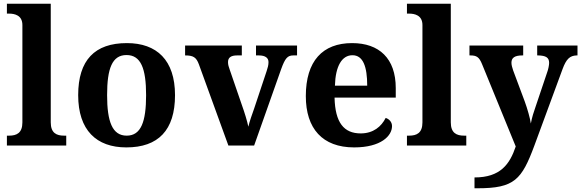

<svg xmlns="http://www.w3.org/2000/svg" viewBox="-20 -780 3115 1029"><path d="M17 0H335V-53H323C283 -53 252 -67 252 -124V-760H17V-707H29C57 -707 100 -699 100 -646V-124C100 -67 69 -53 29 -53H17Z M657 10C828 10 918 -82 918 -270C918 -458 820 -549 660 -549C488 -549 399 -458 399 -270C399 -82 497 10 657 10ZM659 -53C582 -53 554 -128 554 -270C554 -413 581 -485 658 -485C735 -485 763 -413 763 -270C763 -128 736 -53 659 -53Z M1046 -435 1204 0H1342L1487 -410C1508 -468 1521 -483 1552 -483H1572V-536H1352V-483H1367C1403 -483 1419 -469 1419 -447C1419 -431 1415 -417 1409 -399L1342 -198C1331 -167 1317 -128 1311 -101C1304 -134 1291 -176 1276 -218L1211 -407C1206 -421 1202 -433 1202 -447C1202 -471 1217 -483 1251 -483H1276V-536H972V-483C1016 -483 1032 -473 1046 -435Z M1878 10C2022 10 2081 -52 2081 -104C2081 -126 2066 -142 2047 -148C2024 -102 1981 -65 1913 -65C1823 -65 1776 -123 1773 -257H2101V-308C2101 -467 2012 -549 1867 -549C1709 -549 1619 -453 1619 -265C1619 -91 1708 10 1878 10ZM1948 -321H1775C1778 -427 1813 -484 1869 -484C1926 -484 1948 -423 1948 -321Z M2161 0H2479V-53H2467C2427 -53 2396 -67 2396 -124V-760H2161V-707H2173C2201 -707 2244 -699 2244 -646V-124C2244 -67 2213 -53 2173 -53H2161Z M2523 171V229H2540C2737 229 2776 183 2844 0L2995 -410C3015 -464 3034 -482 3071 -483H3075V-536H2859V-483H2864C2905 -482 2923 -472 2923 -443C2923 -431 2918 -407 2913 -394L2850 -207C2841 -182 2831 -151 2825 -118C2821 -146 2807 -196 2792 -237L2730 -403C2725 -418 2721 -432 2721 -444C2721 -470 2738 -483 2780 -483H2784V-536H2496V-483H2500C2534 -483 2548 -475 2564 -435L2744 5C2712 100 2662 171 2523 171Z"/></svg>

Font: Noto Serif Telugu
Style: Bold
Weight: 700
Designer: Jelle Bosma - Monotype Design Team
Foundry: Monotype Imaging Inc.
Version: Version 2.005